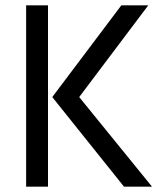

<svg xmlns="http://www.w3.org/2000/svg" viewBox="-20 -697 618 720"><path d="M550 3H445L176 -333L435 -677H536L277 -333ZM160 3H78V-677H160Z"/></svg>

Font: Hind Siliguri Fixed
Style: Regular
Weight: 400
Designer: Jyotish Sonowal
Foundry: Indian Type Foundry
Version: Version 1.001;October 28, 2021;FontCreator 12.0.0.2565 64-bi